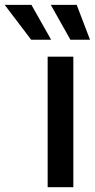

<svg xmlns="http://www.w3.org/2000/svg" viewBox="-127 -783 399 803"><path d="M72.3 0V-545.9H179.7V0ZM3.4 -616.7 -107.4 -762.7H4.4L86.9 -616.7ZM167.5 -616.7 85.4 -762.7H193.8L249.5 -616.7Z"/></svg>

Font: Inter Medium
Style: Regular
Weight: 500
Designer: Rasmus Andersson
Foundry: rsms
Version: Version 4.001;git-9221beed3